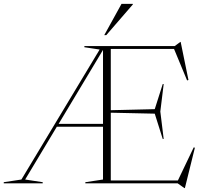

<svg xmlns="http://www.w3.org/2000/svg" viewBox="-38 -955 1059 1000"><path d="M406.5 0V-6L498.5 -20V-295H258L93 -20L184.5 -6V0H-18.5V-6L73.5 -20L481 -697L401.5 -709V-715H872L901 -736.5H903L943.5 -538.5L936.5 -536L868.5 -700H539V-381L768 -386.5L809.5 -517H814.5L797 -374L814.5 -231.5H809.5L768 -363L539 -368V-15H888.5L971 -187.5L977 -185.5L925 24.5H922L887.5 0ZM267.5 -310H498.5V-695ZM505 -772 595 -935H654V-932L515.5 -772Z"/></svg>

Font: Newsreader Display ExtraLight
Style: Regular
Weight: 275
Designer: Hugues Gentile
Foundry: Production Type
Version: Version 1.002